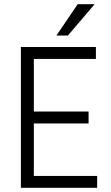

<svg xmlns="http://www.w3.org/2000/svg" viewBox="-20 -899 530 919"><path d="M305 -729H250L352 -879H433ZM445 0H80V-674H439V-617H142V-365H404V-308H142V-57H445Z"/></svg>

Font: Hind Colombo Light
Style: Regular
Weight: 300
Designer: Jyotish Sonowal, Aditi Pimprikar
Foundry: Indian Type Foundry
Version: Version 1.000;PS 1.0;hotconv 1.0.86;makeotf.lib2.5.63406; tt